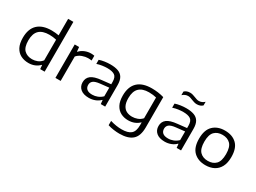

<svg xmlns="http://www.w3.org/2000/svg" viewBox="-53 -1638 3595 2698"><g transform="rotate(30 1744.5 -289.0)"><path d="M300.5 9Q230.5 9 175.2 -19Q120 -47 88 -106.5Q56 -166 56 -260Q56 -404 133.2 -477.8Q210.5 -551.5 357.5 -551.5Q389.5 -551.5 419.8 -548.2Q450 -545 475 -540.5V-808H560V0H488L482.5 -62.5H477Q446 -29.5 400.5 -10.2Q355 9 300.5 9ZM318.5 -62.5Q361 -62.5 402.2 -78.8Q443.5 -95 475 -134.5V-469.5Q451.5 -475.5 421.5 -479.2Q391.5 -483 360.5 -483Q250 -483 195.8 -430.2Q141.5 -377.5 141.5 -267Q141.5 -155.5 190 -109Q238.5 -62.5 318.5 -62.5Z M735 0V-542.5H806L813 -471.5H818.5Q850 -507.5 898.5 -527.8Q947 -548 997.5 -548Q1027 -548 1053 -543V-465.5Q1039 -468 1024.2 -469Q1009.5 -470 994 -470Q953 -470 903.2 -452.5Q853.5 -435 820 -396V0Z M1279.5 9Q1191 9 1143.5 -31.5Q1096 -72 1096 -139.5Q1096 -209.5 1146.8 -248.5Q1197.5 -287.5 1312.5 -298.5L1459 -314.5V-352.5Q1459 -430.5 1419.2 -457.2Q1379.5 -484 1300 -484Q1265 -484 1221 -478Q1177 -472 1134 -457.5V-524Q1173 -537.5 1220.2 -544.2Q1267.5 -551 1310.5 -551Q1387 -551 1438.5 -532.2Q1490 -513.5 1516.2 -469.2Q1542.5 -425 1542.5 -348V0H1471L1465 -61.5H1459.5Q1429 -29 1381 -10Q1333 9 1279.5 9ZM1182.5 -146Q1182.5 -103 1210.8 -78.2Q1239 -53.5 1299 -53.5Q1342.5 -53.5 1384 -70Q1425.5 -86.5 1459 -119.5V-259.5L1317.5 -244Q1244 -236 1213.2 -212Q1182.5 -188 1182.5 -146Z M1903.5 230Q1860 230 1810 223.2Q1760 216.5 1715 202V132Q1766 147.5 1812.2 154.5Q1858.5 161.5 1899.5 161.5Q2003 161.5 2050.2 121Q2097.5 80.5 2097.5 -17.5V-62H2092.5Q2061 -30.5 2016 -12.2Q1971 6 1915 6Q1849 6 1795.5 -21.5Q1742 -49 1710.2 -107.8Q1678.5 -166.5 1678.5 -260Q1678.5 -403 1755.8 -477Q1833 -551 1984.5 -551Q2089.5 -551 2182.5 -523.5V-31.5Q2182.5 107.5 2113.2 168.8Q2044 230 1903.5 230ZM1938.5 -65.5Q1981.5 -65.5 2023.8 -81Q2066 -96.5 2097.5 -132V-468Q2074 -474.5 2043.2 -478.5Q2012.5 -482.5 1976.5 -482.5Q1871.5 -482.5 1817.8 -430Q1764 -377.5 1764 -267.5Q1764 -192.5 1786.8 -148.2Q1809.5 -104 1848.8 -84.8Q1888 -65.5 1938.5 -65.5Z M2510.5 9Q2422 9 2374.5 -31.5Q2327 -72 2327 -139.5Q2327 -209.5 2377.8 -248.5Q2428.5 -287.5 2543.5 -298.5L2690 -314.5V-352.5Q2690 -430.5 2650.2 -457.2Q2610.5 -484 2531 -484Q2496 -484 2452 -478Q2408 -472 2365 -457.5V-524Q2404 -537.5 2451.2 -544.2Q2498.5 -551 2541.5 -551Q2618 -551 2669.5 -532.2Q2721 -513.5 2747.2 -469.2Q2773.5 -425 2773.5 -348V0H2702L2696 -61.5H2690.5Q2660 -29 2612 -10Q2564 9 2510.5 9ZM2413.5 -146Q2413.5 -103 2441.8 -78.2Q2470 -53.5 2530 -53.5Q2573.5 -53.5 2615 -70Q2656.5 -86.5 2690 -119.5V-259.5L2548.5 -244Q2475 -236 2444.2 -212Q2413.5 -188 2413.5 -146ZM2638.5 -672Q2615 -672 2593.5 -679Q2572 -686 2552 -693.5Q2533.5 -701 2515.8 -706.8Q2498 -712.5 2480 -712.5Q2429 -712.5 2389 -674.5V-733.5Q2423.5 -767 2481.5 -767Q2505 -767 2526.5 -760Q2548 -753 2568 -745.5Q2586.5 -738.5 2604.2 -732.5Q2622 -726.5 2640 -726.5Q2691 -726.5 2731 -764.5V-705.5Q2696.5 -672 2638.5 -672Z M3171 9.5Q3053.5 9.5 2981.5 -58.8Q2909.5 -127 2909.5 -271.5Q2909.5 -413 2981 -482Q3052.5 -551 3171 -551Q3291.5 -551 3362.2 -483.2Q3433 -415.5 3433 -271.5Q3433 -176.5 3400 -114.2Q3367 -52 3308 -21.2Q3249 9.5 3171 9.5ZM3171 -60Q3252.5 -60 3300 -108.5Q3347.5 -157 3347.5 -270.5Q3347.5 -385 3300 -433.2Q3252.5 -481.5 3171 -481.5Q3090 -481.5 3042.5 -433.5Q2995 -385.5 2995 -272Q2995 -157.5 3042.5 -108.8Q3090 -60 3171 -60Z"/></g></svg>

Font: Encode Sans Exp
Style: Regular
Weight: 400
Width: 7
Designer: Multiple Designers
Foundry: Impallari Type
Version: Version 3.002; ttfautohint (v1.8.3) -l 8 -r 50 -G 200 -x 14 